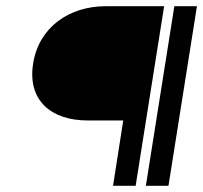

<svg xmlns="http://www.w3.org/2000/svg" viewBox="-20 -600 656 620"><path d="M87 -395C68 -276 145 -211 263 -211H378L345 0H418L510 -580H322C201 -580 105 -510 87 -395ZM451 0H524L616 -580H543Z"/></svg>

Font: Charger Sport
Style: DfNrwObl
Weight: 400
Designer: Jasper
Foundry: Cannot Into Space Fonts
Version: Version 1.1